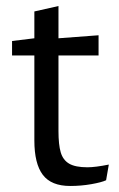

<svg xmlns="http://www.w3.org/2000/svg" viewBox="-20 -607 396 637"><path d="M341 -61 332 -9Q317 -2 283 4Q249 10 213 10Q150 10 122 -27Q94 -64 94 -141V-423H20V-471L94 -480V-569L174 -587V-480L307 -490V-423H174V-172Q174 -127 181.5 -101.5Q189 -76 209.5 -64Q230 -52 270 -52Q296 -52 341 -61Z"/></svg>

Font: Enriqueta
Style: Regular
Weight: 400
Designer: Viviana Monsalve, Gustavo Ibarra
Foundry: 72Puntos
Version: Version 2.000